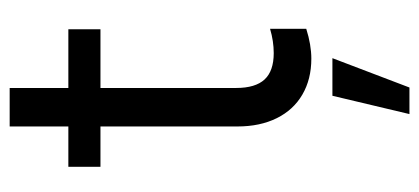

<svg xmlns="http://www.w3.org/2000/svg" viewBox="-262 -408 892 409"><g transform="rotate(-90 184.5 -203.0)"><path d="M34.2 -503.9H327.1V-435.5H34.2ZM120.1 -143.6V-628.9H202.1V-146.5Q202.1 -105.5 220.2 -85.9Q238.3 -66.4 276.4 -66.4Q301.8 -66.4 328.1 -74.2V2.9Q293.9 13.7 264.6 13.7Q220.7 13.7 188 -5.4Q155.3 -24.4 137.7 -60.1Q120.1 -95.7 120.1 -143.6ZM203.1 222.7H146.5L185.5 58.6H265.6Z"/></g></svg>

Font: Wanted Sans Variable
Style: Regular
Weight: 400
Designer: Original Design by Kil Hyung-jin and Kang Hanbin, Wanted Lab, Inc; Hangeul from Source Han Sans by Jang Soo-young and Ka
Foundry: Wanted Lab, Inc.
Version: Version 1.003;Glyphs 3.2 (3227)